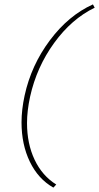

<svg xmlns="http://www.w3.org/2000/svg" viewBox="-20 -731 451 874"><path d="M78 -174Q78 -231 92 -296Q122 -434 207 -547.5Q292 -661 403 -711L411 -696Q306 -645 226.5 -535.5Q147 -426 117 -291Q103 -226 103 -171Q103 -77 137.5 -4Q172 69 236 109L223 123Q154 84 116 5.5Q78 -73 78 -174Z"/></svg>

Font: Ysabeau Extralight
Style: Italic
Weight: 200
Italic angle: -12°
Designer: Christian Thalmann (Catharsis Fonts)
Version: Version 0.003